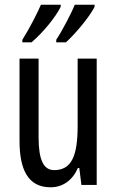

<svg xmlns="http://www.w3.org/2000/svg" viewBox="-20 -837 496 816"><path d="M382 -808V-817H298C286 -787 248 -712 219 -668V-657H260C298 -691 360 -764 382 -808ZM238 -808V-817H154C140 -784 105 -715 75 -668V-657H114C162 -698 215 -762 238 -808ZM391 -588H310V-302C310 -174 284 -114 210 -114C165 -114 144 -158 144 -253V-588H63V-238C63 -118 98 -41 195 -41C246 -41 288 -70 311 -123H317L326 -51H391Z"/></svg>

Font: Noto Sans Tamil UI ExtraCondensed
Style: Regular
Weight: 400
Width: 2
Designer: Jelle Bosma - Monotype Design Team
Foundry: Monotype Imaging Inc.
Version: Version 2.004